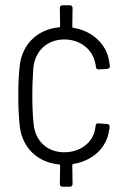

<svg xmlns="http://www.w3.org/2000/svg" viewBox="-20 -704 472 725"><path d="M340 -223C336 -173 289 -129 223 -129C158 -129 113 -172 107 -235C104 -262 102 -298 102 -342C102 -384 104 -421 106 -449C113 -511 157 -555 223 -555C286 -555 330 -514 339 -468C340 -464 341 -461 342 -456V-451C343 -444 347 -442 353 -442L385 -444C392 -445 395 -448 395 -455L392 -473C383 -535 331 -587 257 -599C254 -600 253 -601 253 -604L254 -674C254 -680 250 -684 244 -684H216C210 -684 206 -680 206 -674L207 -605C207 -603 206 -601 203 -601C121 -593 65 -537 55 -460C51 -426 49 -389 49 -343C49 -299 51 -259 55 -225C65 -146 121 -91 203 -83C206 -83 207 -81 207 -79L206 -9C206 -3 210 1 216 1H244C250 1 254 -3 254 -9L253 -80C253 -83 254 -84 257 -85C332 -97 384 -148 392 -213C393 -217 394 -221 394 -225C394 -232 390 -236 384 -236L352 -238C345 -239 342 -236 341 -229C341 -227 340 -225 340 -223Z"/></svg>

Font: Barlow Semi Condensed Light
Style: Regular
Weight: 300
Width: 4
Designer: Jeremy Tribby
Foundry: Tribby Type
Version: Version 1.422;hotconv 1.0.109;makeotfexe 2.5.65596